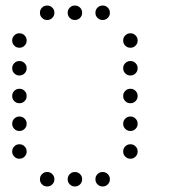

<svg xmlns="http://www.w3.org/2000/svg" viewBox="-20 -696 640 692"><path d="M149 -676Q139 -676 131.5 -668.5Q124 -661 124 -651V-649Q124 -639 131.5 -631.5Q139 -624 149 -624H151Q161 -624 168.5 -631.5Q176 -639 176 -649V-651Q176 -661 168.5 -668.5Q161 -676 151 -676ZM249 -676Q239 -676 231.5 -668.5Q224 -661 224 -651V-649Q224 -639 231.5 -631.5Q239 -624 249 -624H251Q261 -624 268.5 -631.5Q276 -639 276 -649V-651Q276 -661 268.5 -668.5Q261 -676 251 -676ZM349 -676Q339 -676 331.5 -668.5Q324 -661 324 -651V-649Q324 -639 331.5 -631.5Q339 -624 349 -624H351Q361 -624 368.5 -631.5Q376 -639 376 -649V-651Q376 -661 368.5 -668.5Q361 -676 351 -676ZM49 -576Q39 -576 31.5 -568.5Q24 -561 24 -551V-549Q24 -539 31.5 -531.5Q39 -524 49 -524H51Q61 -524 68.5 -531.5Q76 -539 76 -549V-551Q76 -561 68.5 -568.5Q61 -576 51 -576ZM449 -576Q439 -576 431.5 -568.5Q424 -561 424 -551V-549Q424 -539 431.5 -531.5Q439 -524 449 -524H451Q461 -524 468.5 -531.5Q476 -539 476 -549V-551Q476 -561 468.5 -568.5Q461 -576 451 -576ZM49 -476Q39 -476 31.5 -468.5Q24 -461 24 -451V-449Q24 -439 31.5 -431.5Q39 -424 49 -424H51Q61 -424 68.5 -431.5Q76 -439 76 -449V-451Q76 -461 68.5 -468.5Q61 -476 51 -476ZM449 -476Q439 -476 431.5 -468.5Q424 -461 424 -451V-449Q424 -439 431.5 -431.5Q439 -424 449 -424H451Q461 -424 468.5 -431.5Q476 -439 476 -449V-451Q476 -461 468.5 -468.5Q461 -476 451 -476ZM49 -376Q39 -376 31.5 -368.5Q24 -361 24 -351V-349Q24 -339 31.5 -331.5Q39 -324 49 -324H51Q61 -324 68.5 -331.5Q76 -339 76 -349V-351Q76 -361 68.5 -368.5Q61 -376 51 -376ZM449 -376Q439 -376 431.5 -368.5Q424 -361 424 -351V-349Q424 -339 431.5 -331.5Q439 -324 449 -324H451Q461 -324 468.5 -331.5Q476 -339 476 -349V-351Q476 -361 468.5 -368.5Q461 -376 451 -376ZM49 -276Q39 -276 31.5 -268.5Q24 -261 24 -251V-249Q24 -239 31.5 -231.5Q39 -224 49 -224H51Q61 -224 68.5 -231.5Q76 -239 76 -249V-251Q76 -261 68.5 -268.5Q61 -276 51 -276ZM449 -276Q439 -276 431.5 -268.5Q424 -261 424 -251V-249Q424 -239 431.5 -231.5Q439 -224 449 -224H451Q461 -224 468.5 -231.5Q476 -239 476 -249V-251Q476 -261 468.5 -268.5Q461 -276 451 -276ZM49 -176Q39 -176 31.5 -168.5Q24 -161 24 -151V-149Q24 -139 31.5 -131.5Q39 -124 49 -124H51Q61 -124 68.5 -131.5Q76 -139 76 -149V-151Q76 -161 68.5 -168.5Q61 -176 51 -176ZM449 -176Q439 -176 431.5 -168.5Q424 -161 424 -151V-149Q424 -139 431.5 -131.5Q439 -124 449 -124H451Q461 -124 468.5 -131.5Q476 -139 476 -149V-151Q476 -161 468.5 -168.5Q461 -176 451 -176ZM149 -76Q139 -76 131.5 -68.5Q124 -61 124 -51V-49Q124 -39 131.5 -31.5Q139 -24 149 -24H151Q161 -24 168.5 -31.5Q176 -39 176 -49V-51Q176 -61 168.5 -68.5Q161 -76 151 -76ZM249 -76Q239 -76 231.5 -68.5Q224 -61 224 -51V-49Q224 -39 231.5 -31.5Q239 -24 249 -24H251Q261 -24 268.5 -31.5Q276 -39 276 -49V-51Q276 -61 268.5 -68.5Q261 -76 251 -76ZM349 -76Q339 -76 331.5 -68.5Q324 -61 324 -51V-49Q324 -39 331.5 -31.5Q339 -24 349 -24H351Q361 -24 368.5 -31.5Q376 -39 376 -49V-51Q376 -61 368.5 -68.5Q361 -76 351 -76Z"/></svg>

Font: Doto Rounded
Style: Regular
Weight: 400
Monospace: yes
Version: Version 1.000